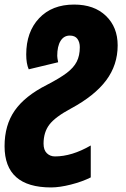

<svg xmlns="http://www.w3.org/2000/svg" viewBox="-63 -582 551 842"><path d="M-43 59Q-43 -33 1.5 -97Q46 -161 143 -210Q199 -239 229.5 -262Q260 -285 273.5 -311.5Q287 -338 287 -375Q287 -397 276.5 -411.5Q266 -426 243 -426Q217 -426 202.5 -402.5Q188 -379 188 -337Q188 -329 192 -309L63 -278Q52 -303 52 -343Q52 -442 108.5 -502Q165 -562 262 -562Q350 -562 401.5 -512.5Q453 -463 453 -383Q453 -297 402.5 -229.5Q352 -162 248 -106Q179 -69 153.5 -35.5Q128 -2 128 48Q128 76 142.5 90Q157 104 178 104Q252 104 335 56V196Q297 215 247.5 227.5Q198 240 161 240Q-43 240 -43 59Z"/></svg>

Font: Noto Sans UI CondBlack
Style: Italic
Weight: 900
Width: 3
Italic angle: -12°
Designer: Monotype Design Team
Foundry: Monotype Imaging Inc.
Version: Version 1.001